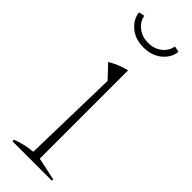

<svg xmlns="http://www.w3.org/2000/svg" viewBox="-229 -691 709 709"><g transform="rotate(45 125.5 -336.0)"><path d="M25 0V-8Q43 -15 63.5 -20Q84 -25 107 -27L116 -406L68 -457Q103 -478 142 -487V-26L231 -7V0ZM122 -587Q79 -587 51 -610.5Q23 -634 19 -667L42 -672Q46 -646 68.5 -628.5Q91 -611 122 -611Q154 -611 176 -628.5Q198 -646 202 -672L225 -667Q222 -634 193.5 -610.5Q165 -587 122 -587Z"/></g></svg>

Font: Piazzolla Thin
Style: Regular
Weight: 100
Designer: Juan Pablo del Peral
Foundry: Huerta Tipografica
Version: Version 1.330